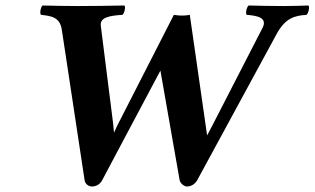

<svg xmlns="http://www.w3.org/2000/svg" viewBox="-20 -667 1145 699"><path d="M671 -613C642 -607 613 -613 613 -613L407 -210L395 -184L392 -216L347 -573C343 -604 379 -610 426 -613C433 -619 438 -641 433 -647C397 -646 301 -645 264 -645C225 -645 170 -646 135 -647C128 -641 124 -619 129 -613C166 -609 198 -605 205 -559L288 -11C290 4 304 12 315 12C325 12 342 8 352 -11L564 -410L634 -11C636 0 650 12 661 12C671 12 688 7 698 -11L987 -543C1019 -602 1053 -610 1096 -613C1103 -619 1108 -641 1103 -647C1067 -646 1049 -645 1012 -645C973 -645 920 -646 885 -647C878 -641 873 -619 878 -613C914 -610 955 -604 936 -566L753 -210L734 -174L728 -216Z"/></svg>

Font: Libertinus Serif
Style: Bold Italic
Weight: 700
Italic angle: -12°
Designer: Philipp H. Poll, Khaled Hosny
Foundry: Caleb Maclennan
Version: Version 7.050;RELEASE